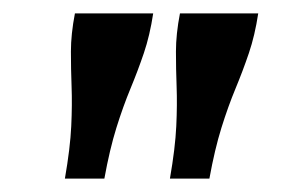

<svg xmlns="http://www.w3.org/2000/svg" viewBox="-20 -730 428 287"><path d="M209 -710H92Q86 -679 86 -653Q86 -627 87 -600.5Q88 -574 86.5 -541.5Q85 -509 77 -463H136Q144 -507 154 -539Q164 -571 175 -597.5Q186 -624 195 -650.5Q204 -677 209 -710ZM366 -710H249Q243 -679 243 -653Q243 -627 244 -600.5Q245 -574 243.5 -541.5Q242 -509 234 -463H293Q301 -507 311 -539Q321 -571 332 -597.5Q343 -624 352 -650.5Q361 -677 366 -710Z"/></svg>

Font: Roboto Serif 72pt SemiCondensed SemiBold
Style: Italic
Weight: 600
Width: 4
Italic angle: -10°
Designer: Greg Gazdowicz
Foundry: Commercial Type
Version: Version 1.008